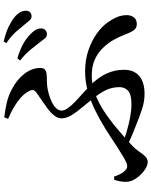

<svg xmlns="http://www.w3.org/2000/svg" viewBox="90 -886 820 1040"><g transform="rotate(-90 500.0 -366.0)"><path d="M833 -522Q821 -522 811 -534Q801 -546 787 -565Q772 -585 750 -612Q728 -639 692 -667L704 -682Q751 -668 782 -650.5Q813 -633 834 -612Q851 -596 858.5 -582Q866 -568 866 -553Q866 -539 856.5 -530Q847 -521 833 -522ZM512 7Q490 7 469.5 3.5Q449 0 427.5 -7Q406 -14 380 -24Q347 -37 308 -52.5Q269 -68 226 -89L242 -112Q273 -100 310 -89Q347 -78 385 -71Q423 -64 455 -64Q507 -64 527.5 -81.5Q548 -99 548 -129Q548 -166 533.5 -198.5Q519 -231 488 -270Q463 -302 438 -331.5Q413 -361 396 -388.5Q379 -416 379 -443Q379 -463 394.5 -482.5Q410 -502 433 -519Q456 -536 478.5 -551Q501 -566 516 -577Q530 -587 532 -596Q534 -605 527 -618Q511 -651 470 -680.5Q429 -710 376 -732L385 -753Q426 -748 464.5 -739Q503 -730 536 -712Q586 -687 619 -645.5Q652 -604 652 -557Q652 -540 642.5 -532.5Q633 -525 618 -523.5Q603 -522 585 -522Q567 -522 551 -520Q534 -518 512 -512Q490 -506 469 -496Q448 -486 434.5 -472.5Q421 -459 421 -442Q421 -427 434.5 -408Q448 -389 469 -369Q490 -349 513 -328.5Q536 -308 555 -290Q602 -243 622 -198Q642 -153 642 -105Q642 -50 608 -21.5Q574 7 512 7ZM142 24Q122 24 97 6Q72 -12 53.5 -39Q35 -66 35 -94Q35 -110 38 -126.5Q41 -143 45 -157L64 -158Q73 -127 88.5 -107Q104 -87 119 -87Q128 -87 139 -91.5Q150 -96 170.5 -108Q191 -120 227 -143Q276 -176 325 -206.5Q374 -237 424.5 -261.5Q475 -286 527 -300.5Q579 -315 632 -315Q696 -315 748 -297Q800 -279 839 -251Q878 -223 899 -192Q920 -162 929 -138Q938 -114 938 -89Q938 -68 926.5 -51.5Q915 -35 889 -35Q867 -35 855 -53Q843 -71 832 -101Q820 -133 802 -164Q784 -195 757.5 -221.5Q731 -248 695 -263.5Q659 -279 611 -279Q563 -279 514.5 -261.5Q466 -244 418.5 -213Q371 -182 324 -142.5Q277 -103 229 -58Q212 -42 199 -22.5Q186 -3 173 10.5Q160 24 142 24ZM931 -605Q918 -605 908 -617.5Q898 -630 882 -649Q867 -668 846.5 -691Q826 -714 786 -742L796 -756Q842 -745 873.5 -730Q905 -715 925 -699Q962 -669 962 -636Q962 -621 953.5 -613Q945 -605 931 -605Z"/></g></svg>

Font: Noto Serif HK ExtraLight SemiBold
Style: Regular
Weight: 600
Version: Version 2.002-H1;hotconv 1.1.0;makeotfexe 2.6.0